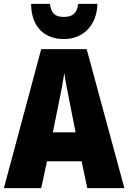

<svg xmlns="http://www.w3.org/2000/svg" viewBox="-20 -968 660 988"><path d="M481 -948H382C377 -897 350 -881 309 -881C264 -881 244 -898 237 -948H140C141 -831 207 -767 309 -767C408 -767 479 -838 481 -948ZM429 0H620L426 -715H192L0 0H192L222 -138H400ZM340 -434 369 -287H252L282 -436C293 -487 305 -551 311 -592C317 -549 330 -483 340 -434Z"/></svg>

Font: Noto Sans Armenian Condensed Black
Style: Regular
Weight: 900
Width: 3
Designer: Monotype Design Team
Foundry: Monotype Imaging Inc.
Version: Version 2.008